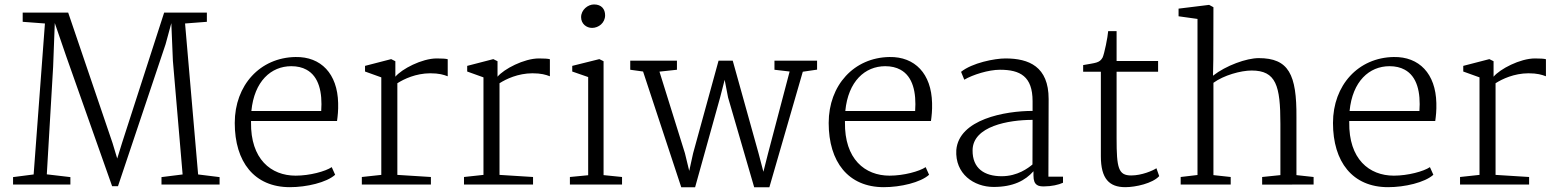

<svg xmlns="http://www.w3.org/2000/svg" viewBox="-20 -814 6860 847"><path d="M37.6 0H290.5V-32.7L186.5 -44.9L214.4 -519.5L221.7 -712.4C236.8 -668 258.3 -605 272 -565.9L474.6 7.3H500.5L710.4 -618.7L735.8 -711.9L742.7 -545.9L785.6 -44.4L692.4 -32.7V0H948.7V-32.7L854 -44.4L796.4 -710.4L892.6 -717.8V-758.3H704.1L518.6 -184.1L497.1 -114.7L476.6 -182.6L280.8 -758.3H80.1V-717.8L178.2 -710.4L128.4 -44.4L37.6 -32.7Z M1015.6 -271.5C1015.6 -100.1 1101.6 11.7 1258.8 11.7C1332.5 11.7 1420.4 -8.8 1458.5 -43L1443.4 -76.7C1416 -58.1 1346.7 -39.1 1284.2 -39.1C1175.3 -39.1 1085 -112.3 1087.4 -274.9V-280.3H1466.8C1469.7 -301.3 1472.7 -326.7 1471.7 -359.4C1468.8 -488.8 1396 -564.5 1283.7 -562.5C1127.4 -560.1 1015.6 -438.5 1015.6 -271.5ZM1088.9 -324.2C1101.6 -455.6 1175.8 -522 1265.1 -522C1291.5 -522 1313.5 -516.6 1331.5 -506.8C1387.2 -477.1 1402.8 -406.2 1397 -324.2Z M1576.2 0H1880.9V-33.2L1732.9 -42.5V-446.8C1762.7 -465.8 1814.5 -490.2 1877.4 -490.7C1917 -490.7 1937 -484.4 1955.1 -477.5V-552.7C1947.8 -555.2 1928.2 -556.2 1906.7 -556.2C1840.8 -556.2 1752 -509.3 1724.1 -475.6V-543.9L1705.6 -553.2L1590.3 -523.4V-498.5L1662.1 -472.7V-42.5L1576.2 -33.2Z M2026.9 0H2331.5V-33.2L2183.6 -42.5V-446.8C2213.4 -465.8 2265.1 -490.2 2328.1 -490.7C2367.7 -490.7 2387.7 -484.4 2405.8 -477.5V-552.7C2398.4 -555.2 2378.9 -556.2 2357.4 -556.2C2291.5 -556.2 2202.6 -509.3 2174.8 -475.6V-543.9L2156.2 -553.2L2041 -523.4V-498.5L2112.8 -472.7V-42.5L2026.9 -33.2Z M2591.8 -690.9C2620.6 -690.9 2649.4 -712.9 2649.4 -746.6C2649.4 -772.9 2634.3 -794.4 2600.6 -794.4C2573.2 -794.4 2543.5 -770.5 2543.5 -738.3C2543.5 -709 2566.9 -690.9 2591.8 -690.9ZM2494.1 0H2724.1V-33.2L2642.6 -41.5V-543.9L2624 -553.2L2504.4 -523.4V-498.5L2574.7 -474.1V-41L2494.1 -33.2Z M2985.4 12.2H3046.4L3156.7 -383.8L3176.8 -461.9L3191.9 -383.8L3307.1 12.2H3374L3521.5 -497.6L3584.5 -506.8V-546.4H3396.5V-506.3L3463.4 -498.5L3367.7 -135.3L3347.7 -56.2L3326.2 -138.2L3212.4 -546.4H3149.9L3037.6 -137.7L3020.5 -60.1L3001.5 -138.2L2889.2 -498L2966.3 -506.3V-546.4H2760.3V-506.3L2816.9 -498.5Z M3635.7 -271.5C3635.7 -100.1 3721.7 11.7 3878.9 11.7C3952.6 11.7 4040.5 -8.8 4078.6 -43L4063.5 -76.7C4036.1 -58.1 3966.8 -39.1 3904.3 -39.1C3795.4 -39.1 3705.1 -112.3 3707.5 -274.9V-280.3H4086.9C4089.8 -301.3 4092.8 -326.7 4091.8 -359.4C4088.9 -488.8 4016.1 -564.5 3903.8 -562.5C3747.6 -560.1 3635.7 -438.5 3635.7 -271.5ZM3709 -324.2C3721.7 -455.6 3795.9 -522 3885.3 -522C3911.6 -522 3933.6 -516.6 3951.7 -506.8C4007.3 -477.1 4022.9 -406.2 4017.1 -324.2Z M4198.7 -152.3C4192.4 -46.9 4276.4 10.7 4363.3 10.7C4449.7 10.7 4502.9 -17.6 4539.1 -58.6V-39.1C4539.1 5.4 4562.5 8.3 4585 8.3C4618.7 8.3 4650.4 1 4669.4 -7.8V-34.7H4605L4606 -377.4C4606 -520.5 4519 -556.2 4415.5 -556.2C4367.7 -556.2 4268.6 -536.6 4219.7 -497.1L4233.9 -462.4C4271 -484.4 4341.3 -506.3 4391.1 -506.3C4480.5 -506.3 4535.2 -477.1 4535.2 -367.7V-324.7C4413.1 -324.7 4210.4 -287.6 4198.7 -152.3ZM4270.5 -151.4C4271.5 -257.3 4429.2 -285.2 4535.2 -285.2C4534.7 -216.3 4534.7 -135.3 4534.7 -88.4C4516.6 -73.2 4469.2 -36.6 4398.9 -36.6C4322.8 -36.6 4269.5 -70.8 4270.5 -151.4Z M4836.4 -124.5C4836.4 -25.4 4873.5 11.7 4944.3 11.7C4989.3 11.7 5064.5 -4.9 5093.8 -37.1L5081.5 -71.8C5065.4 -61 5016.6 -40 4970.2 -40C4913.6 -40 4905.8 -72.3 4905.8 -203.6V-497.6H5088.9V-544.9H4905.8V-676.8H4868.7C4866.7 -649.9 4852.1 -578.1 4844.2 -560.5C4830.6 -535.6 4813.5 -537.1 4758.3 -526.9V-497.6H4836.4Z M5188.5 0H5409.2V-33.2L5333 -41.5V-448.7C5378.4 -481.9 5453.6 -502.9 5501.5 -502.9C5609.4 -502.9 5628.4 -436 5628.4 -268.1V-41.5L5547.9 -33.2V0.5L5774.9 0V-33.2L5699.2 -41.5V-296.4C5700.7 -485.8 5665 -557.6 5532.7 -557.6C5479 -557.6 5388.2 -524.9 5331.1 -480L5332.5 -551.8L5333 -782.2L5314 -792.5L5179.2 -775.9V-742.2L5262.7 -730.5V-42L5188.5 -33.2Z M5860.4 -271.5C5860.4 -100.1 5946.3 11.7 6103.5 11.7C6177.2 11.7 6265.1 -8.8 6303.2 -43L6288.1 -76.7C6260.7 -58.1 6191.4 -39.1 6128.9 -39.1C6020 -39.1 5929.7 -112.3 5932.1 -274.9V-280.3H6311.5C6314.5 -301.3 6317.4 -326.7 6316.4 -359.4C6313.5 -488.8 6240.7 -564.5 6128.4 -562.5C5972.2 -560.1 5860.4 -438.5 5860.4 -271.5ZM5933.6 -324.2C5946.3 -455.6 6020.5 -522 6109.9 -522C6136.2 -522 6158.2 -516.6 6176.3 -506.8C6231.9 -477.1 6247.6 -406.2 6241.7 -324.2Z M6420.9 0H6725.6V-33.2L6577.6 -42.5V-446.8C6607.4 -465.8 6659.2 -490.2 6722.2 -490.7C6761.7 -490.7 6781.7 -484.4 6799.8 -477.5V-552.7C6792.5 -555.2 6772.9 -556.2 6751.5 -556.2C6685.5 -556.2 6596.7 -509.3 6568.8 -475.6V-543.9L6550.3 -553.2L6435.1 -523.4V-498.5L6506.8 -472.7V-42.5L6420.9 -33.2Z"/></svg>

Font: Merriweather
Style: Light
Weight: 250
Designer: Eben Sorkin ( eben@eyebytes.com )
Foundry: Sorkin Type Co.
Version: Version 1.003